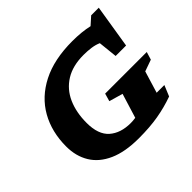

<svg xmlns="http://www.w3.org/2000/svg" viewBox="-170 -976 1215 1215"><g transform="rotate(-45 437.0 -369.0)"><path d="M471.5 -91.5Q491.5 -91.5 515 -95L565.5 -259L473.5 -285.5L488.5 -338H861L845 -285.5L767.5 -258L723 -111.5H792L762 -39Q689.5 -13 613.8 0Q538 13 440 13Q317.5 13 237 -23Q156.5 -59 117 -124Q77.5 -189 77.5 -275.5Q77.5 -406 134.2 -506.2Q191 -606.5 302.2 -663.2Q413.5 -720 576.5 -720Q660.5 -720 725 -705L776.5 -751H844.5L797.5 -459.5H704L690.5 -587.5Q665 -599 632.8 -603.5Q600.5 -608 565 -608Q468 -608 403.2 -567.8Q338.5 -527.5 306.5 -455.8Q274.5 -384 274.5 -289.5Q274.5 -185.5 328 -138.5Q381.5 -91.5 471.5 -91.5Z"/></g></svg>

Font: Newsreader Caption
Style: Bold Italic
Weight: 700
Italic angle: -17°
Designer: Hugues Gentile
Foundry: Production Type
Version: Version 1.001